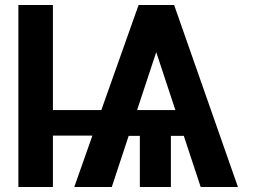

<svg xmlns="http://www.w3.org/2000/svg" viewBox="-20 -750 1029 773"><path d="M388 -307 538 -730H681L938 3H788L720 -203H668V3H543V-203H498L430 3H279L352 -204H193V3H54V-730H193V-307ZM609 -540 532 -307H686Z"/></svg>

Font: Sinter Bold
Style: Regular
Weight: 700
Foundry: Adobe & rsms
Version: Version 1.000